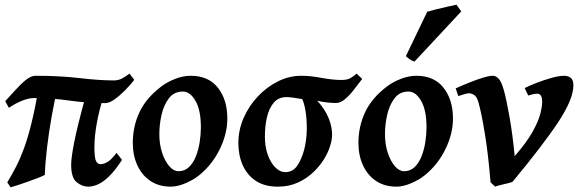

<svg xmlns="http://www.w3.org/2000/svg" viewBox="-20 -783 2505 826"><path d="M537.1 -466.3 557.6 -439.5Q541.5 -418.5 518.8 -395.3Q496.1 -372.1 473.1 -355.7Q450.2 -339.4 432.6 -339.4Q355.5 -339.4 278.8 -350.3Q202.1 -361.3 127.9 -361.3Q104 -361.3 75.4 -349.9Q46.9 -338.4 18.1 -319.3L2.4 -347.7Q23.4 -370.1 46.1 -395.5Q68.8 -420.9 91.1 -439Q113.3 -457 132.8 -457Q237.8 -457 322.8 -447Q407.7 -437 470.2 -437Q489.3 -437 505.4 -445.6Q521.5 -454.1 537.1 -466.3ZM504.9 -95.2Q474.1 -47.9 447.8 -22.9Q421.4 2 399.7 11Q377.9 20 359.9 20Q333 20 309.6 0.7Q286.1 -18.6 286.1 -74.2Q286.1 -104 299.3 -171.4Q312.5 -238.8 347.7 -367.2L426.8 -372.6Q406.7 -310.5 396.5 -253.4Q386.2 -196.3 386.2 -150.9Q386.2 -105 392.8 -90.8Q399.4 -76.7 412.6 -76.7Q424.3 -76.7 440.9 -85.2Q457.5 -93.8 481.4 -125.5ZM228.5 -410.2Q214.4 -350.1 202.4 -282.7Q190.4 -215.3 182.6 -150.1Q174.8 -85 172.9 -30.8Q166 -26.4 146.7 -18.8Q127.4 -11.2 103.5 -2.7Q79.6 5.9 58.1 12.9Q36.6 20 25.9 22.9Q24.4 20 17.8 11Q11.2 2 11.2 2Q31.7 -32.2 49.6 -66.9Q67.4 -101.6 83.5 -145.5Q99.6 -189.5 114.7 -250.5Q129.9 -311.5 145.5 -398.4Q152.8 -401.4 172.9 -404.1Q192.9 -406.7 210.7 -408.4Q228.5 -410.2 228.5 -410.2Z M958 -272.9Q958 -208 925.8 -141.8Q893.6 -75.7 838.9 -30.8Q813.5 -9.8 778.6 5.1Q743.7 20 714.4 20Q663.6 20 627 -4.6Q590.3 -29.3 570.8 -72Q551.3 -114.7 551.3 -168Q551.3 -237.8 579.3 -298.8Q607.4 -359.9 672.9 -410.2Q698.2 -429.7 732.9 -443.4Q767.6 -457 800.3 -457Q877 -457 917.5 -405.5Q958 -354 958 -272.9ZM844.2 -234.9Q844.2 -309.1 821 -349.1Q797.9 -389.2 766.6 -389.2Q729 -389.2 706.8 -360.4Q684.6 -331.5 675 -289.3Q665.5 -247.1 665.5 -205.6Q665.5 -162.1 677.5 -125.7Q689.5 -89.4 708.3 -67.9Q727.1 -46.4 747.6 -46.4Q774.4 -46.4 793 -64.2Q811.5 -82 822.8 -110.6Q834 -139.2 839.1 -171.9Q844.2 -204.6 844.2 -234.9Z M1538.1 -443.4Q1522 -422.4 1503.4 -398.2Q1484.9 -374 1464.8 -356.9Q1444.8 -339.8 1425.3 -339.8Q1412.6 -339.8 1389.6 -342Q1366.7 -344.2 1344.7 -349.6Q1384.8 -306.6 1400.4 -256.1Q1416 -205.6 1401.9 -161.1Q1395.5 -135.7 1377.7 -104.7Q1359.9 -73.7 1331.1 -45.2Q1302.2 -16.6 1263.2 1.7Q1224.1 20 1175.3 20Q1118.7 20 1081.1 -4.6Q1043.5 -29.3 1024.4 -72Q1005.4 -114.7 1005.4 -168Q1005.4 -223.1 1027.8 -274.9Q1050.3 -326.7 1088.9 -367.7Q1127.4 -408.7 1175.8 -432.9Q1224.1 -457 1275.9 -457Q1315.4 -457 1363 -448Q1410.6 -439 1448.7 -439Q1474.1 -439 1487.8 -447Q1501.5 -455.1 1514.2 -466.3ZM1288.1 -137.2Q1299.3 -180.7 1299.8 -225.8Q1300.3 -271 1294.2 -306.4Q1288.1 -341.8 1279.8 -356.9Q1263.7 -359.9 1241.9 -362.8Q1220.2 -365.7 1210.9 -365.2Q1178.2 -364.7 1158.2 -341.8Q1138.2 -318.8 1128.9 -280.5Q1119.6 -242.2 1119.6 -194.8Q1119.6 -151.4 1132.1 -116.9Q1144.5 -82.5 1164.6 -62.5Q1184.6 -42.5 1207 -42.5Q1239.7 -42.5 1258.5 -69.8Q1277.3 -97.2 1288.1 -137.2Z M1928.7 -272.9Q1928.7 -208 1896.5 -141.8Q1864.3 -75.7 1809.6 -30.8Q1784.2 -9.8 1749.3 5.1Q1714.4 20 1685.1 20Q1634.3 20 1597.7 -4.6Q1561 -29.3 1541.5 -72Q1522 -114.7 1522 -168Q1522 -237.8 1550 -298.8Q1578.1 -359.9 1643.6 -410.2Q1668.9 -429.7 1703.6 -443.4Q1738.3 -457 1771 -457Q1847.7 -457 1888.2 -405.5Q1928.7 -354 1928.7 -272.9ZM1814.9 -234.9Q1814.9 -309.1 1791.7 -349.1Q1768.6 -389.2 1737.3 -389.2Q1699.7 -389.2 1677.5 -360.4Q1655.3 -331.5 1645.8 -289.3Q1636.2 -247.1 1636.2 -205.6Q1636.2 -162.1 1648.2 -125.7Q1660.2 -89.4 1679 -67.9Q1697.8 -46.4 1718.3 -46.4Q1745.1 -46.4 1763.7 -64.2Q1782.2 -82 1793.5 -110.6Q1804.7 -139.2 1809.8 -171.9Q1814.9 -204.6 1814.9 -234.9ZM1964.4 -733.9 1763.2 -518.1Q1744.6 -523.9 1726.1 -541.5L1817.9 -732.4Q1828.6 -735.8 1854 -742.2Q1879.4 -748.5 1905.3 -754.4Q1931.2 -760.3 1943.8 -762.7Z M2446.8 -416Q2446.8 -356.9 2382.6 -259.3Q2318.4 -161.6 2185.1 -1Q2179.7 2 2164.1 5.6Q2148.4 9.3 2132.3 13.2Q2116.2 17.1 2109.9 20L2090.3 1Q2080.6 -118.7 2065.9 -208Q2051.3 -297.4 2038.6 -341.8Q2031.2 -368.2 2019 -375Q2006.8 -381.8 1997.6 -381.8Q1991.7 -381.8 1980.7 -378.7Q1969.7 -375.5 1960.7 -372.6Q1951.7 -369.6 1951.7 -369.6L1940.4 -402.8Q1968.3 -415.5 1999.3 -428Q2030.3 -440.4 2057.4 -448.7Q2084.5 -457 2100.1 -457Q2114.3 -457 2126.2 -443.4Q2138.2 -429.7 2147.5 -395Q2158.2 -357.9 2171.9 -280.5Q2185.5 -203.1 2194.3 -111.3Q2245.1 -169.4 2270.5 -214.8Q2295.9 -260.3 2304.2 -292.7Q2312.5 -325.2 2312.5 -344.7Q2312.5 -379.9 2291 -379.9Q2277.3 -379.9 2252.4 -372.1L2237.3 -404.3Q2256.3 -414.1 2288.1 -426.3Q2319.8 -438.5 2352.3 -447.8Q2384.8 -457 2406.7 -457Q2424.3 -457 2435.5 -448Q2446.8 -439 2446.8 -416Z"/></svg>

Font: Gentium Plus
Style: Bold Italic
Weight: 700
Italic angle: -8°
Designer: Victor Gaultney, Annie Olsen, Iska Routamaa, Becca Hirsbrunner
Foundry: SIL International
Version: Version 6.101